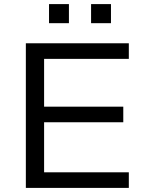

<svg xmlns="http://www.w3.org/2000/svg" viewBox="-20 -916 715 936"><path d="M106 0V-705H608V-629H195V-396H581V-320H195V-76H608V0ZM424 -803V-896H521V-803ZM219 -803V-896H316V-803Z"/></svg>

Font: Nunito Sans 10pt SemiExpanded
Style: Regular
Weight: 400
Width: 6
Designer: Vernon Adams
Foundry: Vernon Adams
Version: Version 3.101;gftools[0.9.27]